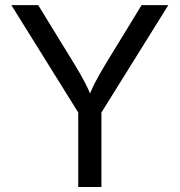

<svg xmlns="http://www.w3.org/2000/svg" viewBox="-20 -748 719 768"><path d="M293 0V-297.9L25.4 -727.5H132.8L276.9 -492.7Q301.3 -453.1 320.1 -417.2Q338.9 -381.3 358.9 -326.7H321.8Q341.8 -382.3 360.8 -418.7Q379.9 -455.1 402.8 -492.7L546.4 -727.5H653.3L385.7 -297.9V0Z"/></svg>

Font: Inter Variable LoSnoCo
Style: Regular
Weight: 400
Designer: Rasmus Andersson
Foundry: rsms
Version: Version 4.000;git-a52131595; featfreeze: case,dlig,ss01,ss02